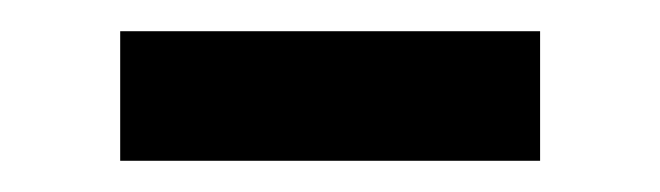

<svg xmlns="http://www.w3.org/2000/svg" viewBox="-20 -336 423 123"><path d="M57 -233H326V-316H57Z"/></svg>

Font: Chess Sans Medium
Style: Regular
Weight: 500
Designer: Wolf Bōese
Foundry: Wolf Bōese
Version: Version 7.223;Glyphs 3.3 (3306)